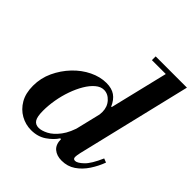

<svg xmlns="http://www.w3.org/2000/svg" viewBox="-206 -895 1047 1047"><g transform="rotate(45 318.0 -371.5)"><path d="M434 11Q396 11 372.5 -9Q349 -29 349 -71Q349 -84 352 -100.5Q355 -117 364 -153L509 -754H636L477 -90Q474 -77 473 -68.5Q472 -60 472 -56Q472 -40 487 -40Q504 -40 532 -66.5Q560 -93 590 -162L613 -153Q598 -112 573 -74Q548 -36 513.5 -12.5Q479 11 434 11ZM199 11Q156 11 118.5 -10Q81 -31 58 -70.5Q35 -110 35 -168Q35 -227 59.5 -279.5Q84 -332 123.5 -373.5Q163 -415 211.5 -438.5Q260 -462 308 -462Q349 -462 375 -444Q401 -426 417 -389H424L401 -298Q402 -309 403 -317Q404 -325 404 -334Q404 -373 380 -399.5Q356 -426 325 -426Q300 -426 276.5 -406Q253 -386 233.5 -353Q214 -320 199.5 -279Q185 -238 177.5 -194.5Q170 -151 170 -110Q170 -64 182 -45.5Q194 -27 219 -27Q242 -27 272 -42.5Q302 -58 330.5 -95.5Q359 -133 377 -199L350 -70H343Q324 -40 287 -14.5Q250 11 199 11ZM395 -725V-754H590V-725Z"/></g></svg>

Font: Libre Bodoni SemiBold
Style: Italic
Weight: 600
Italic angle: -13°
Version: Version 2.003